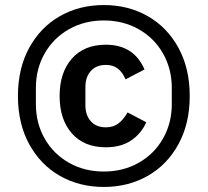

<svg xmlns="http://www.w3.org/2000/svg" viewBox="-20 -729 822 760"><path d="M51 -349Q51 -458 95.5 -539.5Q140 -621 217 -665Q294 -709 391 -709Q488 -709 565 -665Q642 -621 686.5 -539.5Q731 -458 731 -349Q731 -240 686.5 -158.5Q642 -77 565 -33Q488 11 391 11Q294 11 217 -33Q140 -77 95.5 -158.5Q51 -240 51 -349ZM660 -317V-381Q660 -456 625.5 -517Q591 -578 529.5 -613Q468 -648 391 -648Q314 -648 252.5 -613Q191 -578 156.5 -517Q122 -456 122 -381V-317Q122 -242 156.5 -181Q191 -120 252.5 -85Q314 -50 391 -50Q468 -50 529.5 -85Q591 -120 625.5 -181Q660 -242 660 -317ZM216 -349Q216 -442 264.5 -497Q313 -552 399 -552Q510 -552 552 -454L477 -415Q465 -443 446.5 -457.5Q428 -472 399 -472Q361 -472 339.5 -448Q318 -424 318 -384V-313Q318 -273 339.5 -249Q361 -225 399 -225Q429 -225 449 -240.5Q469 -256 485 -284L559 -245Q539 -200 499 -173Q459 -146 399 -146Q313 -146 264.5 -201Q216 -256 216 -349Z"/></svg>

Font: IBM Plex Sans KR Medm
Style: Regular
Weight: 500
Designer: Mike Abbink; Paul van der Laan; Pieter van Rosmalen; Wujin Sim; Chorong Kim; Dohee Lee;
Foundry: Sandoll Inc.
Version: Version 1.003